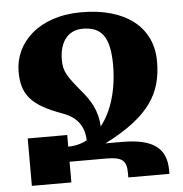

<svg xmlns="http://www.w3.org/2000/svg" viewBox="-52 -773 784 823"><g transform="rotate(-5 340.0 -361.5)"><path d="M633 -485C633 -634 516 -723 328 -723C143 -723 38 -616 38 -492C38 -394 78 -346 206 -299C272 -277 302 -234 303 -174C279 -161 252 -154 223 -154H382C578 -253 633 -350 633 -485ZM296 -390C244 -453 227 -476 227 -526C227 -599 260 -652 328 -652C405 -652 444 -611 444 -486C444 -378 415 -286 368 -228C365 -300 334 -345 296 -390ZM379 -89C448 -89 467 -73 467 -20V0H644V-14C644 -112 586 -154 453 -154H222V-204H52V0H222V-89Z"/></g></svg>

Font: Noto Serif Armenian Extra
Style: Regular
Weight: 800
Designer: Monotype Design Team
Foundry: Monotype Imaging Inc.
Version: Version 1.901